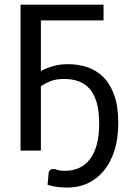

<svg xmlns="http://www.w3.org/2000/svg" viewBox="-20 -662 572 844"><path d="M266.6 88.9Q299.8 88.9 327.4 76.4Q355 64 374.8 38.6Q394.5 13.2 405.3 -25.9Q416 -64.9 416 -118.2Q416 -174.3 404.8 -211.9Q393.6 -249.5 373 -272.5Q352.5 -295.4 324.2 -305.2Q295.9 -314.9 261.7 -314.9Q225.1 -314.9 201.2 -304.9Q177.2 -294.9 159.7 -283.2V0H70.3V-641.6H435.1V-572.3H159.7V-349.6Q186 -363.8 215.1 -371.8Q244.1 -379.9 278.8 -379.9Q324.2 -379.9 364.3 -366.5Q404.3 -353 434.6 -322.8Q464.8 -292.5 482.4 -242.9Q500 -193.4 500 -121.6Q500 -54.2 483.4 -1.5Q466.8 51.3 437.3 87.6Q407.7 124 366.5 143.3Q325.2 162.6 275.4 162.6Q253.9 162.6 232.9 159.9Q211.9 157.2 189 150.4Q190.4 137.2 191.7 124Q192.9 110.8 193.8 98.1Q194.8 90.8 199.7 85.9Q204.6 81.1 213.9 81.1Q221.7 81.1 233.9 85Q246.1 88.9 266.6 88.9Z"/></svg>

Font: Carlito
Style: Regular
Weight: 400
Designer: Lukasz Dziedzic
Foundry: tyPoland Lukasz Dziedzic
Version: Version 1.103; Beta1; all basic design good, some composites